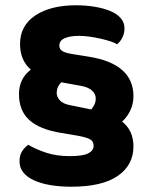

<svg xmlns="http://www.w3.org/2000/svg" viewBox="-20 -644 578 728"><path d="M486 -279Q486 -250 474 -225Q462 -200 443 -183Q486 -149 486 -89Q486 -18 426.5 23Q367 64 250 64Q208 64 172 58Q136 52 109.5 40Q83 28 68.5 10Q54 -8 54 -32Q54 -55 63.5 -70Q73 -85 87 -95Q116 -78 155 -65Q194 -52 245 -52Q294 -52 314.5 -62.5Q335 -73 335 -91Q335 -108 322 -115.5Q309 -123 277 -129L212 -140Q131 -153 91.5 -188.5Q52 -224 52 -287Q52 -346 97 -380Q56 -415 56 -477Q56 -547 114 -585.5Q172 -624 268 -624Q305 -624 338.5 -618.5Q372 -613 397.5 -602.5Q423 -592 437.5 -575.5Q452 -559 452 -537Q452 -517 444 -501.5Q436 -486 424 -476Q415 -482 398 -487.5Q381 -493 361 -497.5Q341 -502 320 -505Q299 -508 280 -508Q245 -508 225 -499Q205 -490 205 -471Q205 -457 217 -450Q229 -443 255 -439L317 -429Q486 -402 486 -279ZM195 -291Q195 -277 207 -263.5Q219 -250 247 -245L326 -229Q334 -239 338.5 -248.5Q343 -258 343 -271Q343 -288 328.5 -301Q314 -314 284 -319L212 -332Q195 -315 195 -291Z"/></svg>

Font: Baloo Bhaina 2
Style: Bold
Weight: 700
Designer: Yesha Goshar, Manish Minz, Shuchita Grover and Ek Type
Foundry: Ek Type
Version: Version 1.640;hotconv 1.0.111;makeotfexe 2.5.65597; ttfautoh